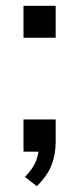

<svg xmlns="http://www.w3.org/2000/svg" viewBox="-20 -523 273 662"><path d="M107 119 66 87Q94 58 104 32.5Q114 7 114 -20L140 0H61V-111H172V-34Q172 9 158 45.5Q144 82 107 119ZM61 -393V-503H172V-393Z"/></svg>

Font: Mulish ExtraLight Medium
Style: Regular
Weight: 500
Version: Version 3.603